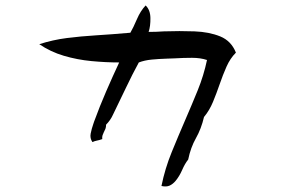

<svg xmlns="http://www.w3.org/2000/svg" viewBox="-20 -669 1040 704"><path d="M845 -476Q824 -455 810.5 -424.5Q797 -394 785.5 -360.5Q774 -327 761 -295.5Q748 -264 728 -240Q718 -197 698.5 -162.5Q679 -128 670 -84Q658 -69 648 -46Q638 -23 624 -6Q614 6 602 11.5Q590 17 572 13Q585 -51 609.5 -111Q634 -171 660 -231Q683 -284 705 -338Q727 -392 739 -449Q715 -457 684 -457Q653 -457 620 -455Q613 -455 606 -454.5Q599 -454 592 -454Q562 -453 536 -450.5Q510 -448 489 -440Q466 -398 442 -347.5Q418 -297 394 -248Q385 -228 369 -212Q369 -203 366.5 -196.5Q364 -190 361 -185Q358 -179 356 -173Q354 -167 355 -159Q344 -155 335.5 -153.5Q327 -152 319 -148Q309 -162 312.5 -179.5Q316 -197 322 -214Q324 -220 325 -223Q345 -278 369.5 -334.5Q394 -391 417 -440Q368 -440 315.5 -445Q263 -450 214 -464.5Q165 -479 124 -507Q174 -523 225 -529.5Q276 -536 333 -539.5Q390 -543 458 -549Q469 -568 482 -598.5Q495 -629 514 -649Q531 -633 531.5 -603Q532 -573 525 -552Q539 -552 553 -552.5Q567 -553 581 -554Q639 -556 693 -554Q747 -552 787.5 -535.5Q828 -519 845 -476Z"/></svg>

Font: Yuji Boku
Style: Regular
Weight: 400
Designer: Kataoka Yuji
Foundry: Kinuta Font Factory
Version: Version 3.002